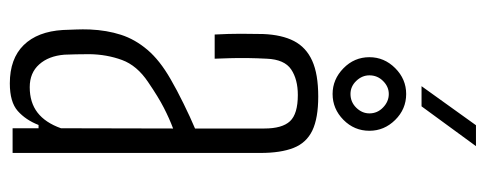

<svg xmlns="http://www.w3.org/2000/svg" viewBox="-312 -648 965 381"><g transform="rotate(90 170.5 -457.5)"><path d="M145.5 5.5Q96.5 5.5 69.5 -22Q42.5 -49.5 39.5 -100Q39 -115 38.5 -126.8Q38 -138.5 38.5 -153.5Q40 -187 49 -215Q58 -243 78.8 -267.5Q99.5 -292 137 -313.5Q158.5 -326 185.5 -339.2Q212.5 -352.5 235 -362V-499.5Q235 -535 220.5 -550.5Q206 -566 168.5 -566Q137.5 -566 117.8 -552.8Q98 -539.5 96.5 -504.5Q95.5 -485.5 95.2 -466.2Q95 -447 95.5 -430.2Q96 -413.5 96.5 -401H48.5Q47 -429 47 -452.5Q47 -476 47.5 -497Q49 -534.5 61.5 -558.5Q74 -582.5 100.5 -594.5Q127 -606.5 171.5 -606.5Q214.5 -606.5 239 -594.8Q263.5 -583 273.5 -557.5Q283.5 -532 283.5 -492V0H234.5V-51.5H228Q218 -26 200.2 -10.2Q182.5 5.5 145.5 5.5ZM153 -34Q183.5 -34 203.5 -49.5Q223.5 -65 234.5 -96L235 -318.5Q215 -311 194 -300.2Q173 -289.5 143 -269Q110 -247 99 -217Q88 -187 87.5 -152.5Q87.5 -138.5 87.8 -125.8Q88 -113 88.5 -103Q91 -71.5 107.8 -52.8Q124.5 -34 153 -34ZM166.5 -635Q137.5 -635 115.5 -656.5Q93.5 -678 93.5 -708Q93.5 -737.5 115.2 -759.2Q137 -781 166.5 -781Q196.5 -781 218 -759.2Q239.5 -737.5 239.5 -708Q239.5 -678 217.8 -656.5Q196 -635 166.5 -635ZM166.5 -670.5Q182.5 -670.5 193.8 -682Q205 -693.5 205 -708Q205 -724 193.2 -735.2Q181.5 -746.5 166.5 -746.5Q152 -746.5 140.8 -735.2Q129.5 -724 129.5 -708Q129.5 -693.5 140.5 -682Q151.5 -670.5 166.5 -670.5ZM151 -811.5 228.5 -919.5H270L191 -811.5Z"/></g></svg>

Font: Big Shoulders Text ExtraLight
Style: Regular
Weight: 250
Version: Version 2.002